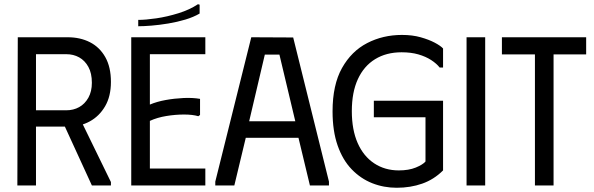

<svg xmlns="http://www.w3.org/2000/svg" viewBox="-20 -876 2805 907"><path d="M64 -700H150V0H62ZM300 -700Q359 -700 405 -676.5Q451 -653 477.5 -606Q504 -559 504 -489Q504 -421 476.5 -374Q449 -327 404 -302.5Q359 -278 306 -278H95V-700ZM144 -355H293Q327 -355 354 -370Q381 -385 397.5 -414.5Q414 -444 414 -485Q414 -530 397.5 -560Q381 -590 354 -605Q327 -620 293 -620H144ZM264 -327 347 -338 504 -16V0H414Z M950 -700V-620H688V-382Q721 -396 762.5 -403.5Q804 -411 847 -413Q890 -415 925 -409V-333L917 -327Q890 -335 849.5 -335Q809 -335 766 -328Q723 -321 688 -305V-80H950V0H600V-700ZM915 -856 923 -854V-812Q894 -795 855.5 -783.5Q817 -772 775 -765Q733 -758 696 -755Q659 -752 633 -752V-782Q668 -782 719 -789.5Q770 -797 823 -813.5Q876 -830 915 -856Z M997 0V-18L1167 -700L1365 -699L1534 -18V0H1444L1390 -225H1141L1087 0ZM1157 -303H1375L1300 -618H1231Z M1551 -350Q1551 -475 1595.5 -554.5Q1640 -634 1714.5 -672.5Q1789 -711 1879 -711Q1928 -711 1967 -700Q2006 -689 2033.5 -674.5Q2061 -660 2073 -647V-557H2057Q2042 -576 2016.5 -592.5Q1991 -609 1956.5 -619Q1922 -629 1877 -629Q1805 -629 1752 -596.5Q1699 -564 1670.5 -502Q1642 -440 1642 -351Q1642 -263 1669.5 -200.5Q1697 -138 1747.5 -104.5Q1798 -71 1864 -71Q1911 -71 1944 -84.5Q1977 -98 1990 -113V-322H1746V-400H2073V-71Q2030 -28 1974.5 -8.5Q1919 11 1854 11Q1793 11 1738.5 -10.5Q1684 -32 1641.5 -76Q1599 -120 1575 -188.5Q1551 -257 1551 -350Z M2184 -700H2272V0H2184Z M2749 -700V-619H2595V0H2507V-619H2351V-700Z"/></svg>

Font: Phudu Light
Style: Regular
Weight: 400
Version: Version 1.005;gftools[0.9.23]